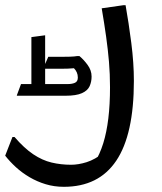

<svg xmlns="http://www.w3.org/2000/svg" viewBox="-56 -460 624 740"><path d="M0 68Q37 111 72 134.5Q107 158 143 166.5Q179 175 218 175Q246 175 278 165Q310 155 344 128L308 168Q329 134 342 92Q355 50 361.5 -3.5Q368 -57 368 -124Q368 -175 364 -222Q360 -269 353 -319Q346 -369 336 -428L420 -440H428Q440 -373 450 -295Q460 -217 460 -148Q460 -45 443 32Q426 109 392 159.5Q358 210 307.5 235Q257 260 190 260Q153 260 120 250Q87 240 58 223Q29 206 5.5 184.5Q-18 163 -36 140L-8 68ZM118 -121 109 -136H205Q222 -136 233 -141Q244 -146 244 -161Q244 -172 240 -181Q236 -190 229 -197Q219 -196 206 -195.5Q193 -195 179 -195H110L130 -241H179Q196 -241 213.5 -241.5Q231 -242 242 -244H250Q266 -231 281.5 -210Q297 -189 297 -165Q297 -145 289.5 -128Q282 -111 260 -101Q238 -91 196 -91H9V-93L25 -136H75L65 -121V-317L118 -324Z"/></svg>

Font: Kufam
Style: Regular
Weight: 400
Designer: Wael Morcos, Artur Schmal
Foundry: Original Type
Version: Version 1.301; ttfautohint (v1.8.3)